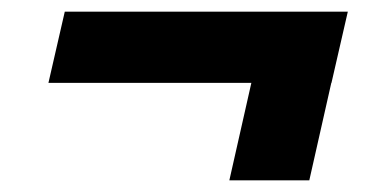

<svg xmlns="http://www.w3.org/2000/svg" viewBox="-20 -406 644 329"><path d="M559 -314 510 -97H373L422 -314ZM576 -386 548 -264H63L91 -386Z"/></svg>

Font: Kantumruy Pro
Style: Italic
Weight: 400
Italic angle: -13°
Designer: Sovichet Tep
Foundry: Sovichet Tep
Version: Version 1.002